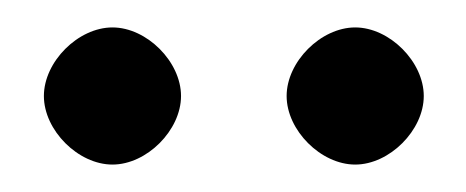

<svg xmlns="http://www.w3.org/2000/svg" viewBox="-20 -628 340 140"><path d="M62 -508C87 -508 112 -533 112 -558C112 -583 87 -608 62 -608C37 -608 12 -583 12 -558C12 -533 37 -508 62 -508ZM239 -508C264 -508 289 -533 289 -558C289 -583 264 -608 239 -608C214 -608 189 -583 189 -558C189 -533 214 -508 239 -508Z"/></svg>

Font: Garamond-Math
Style: Regular
Weight: 400
Version: Version 2019-08-16